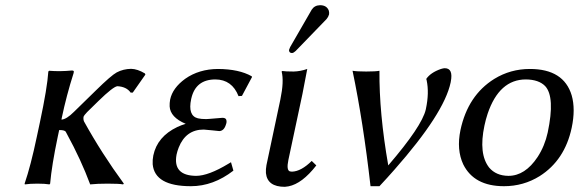

<svg xmlns="http://www.w3.org/2000/svg" viewBox="-20 -703 2216 735"><path d="M132.8 -234.9Q161.1 -367.7 165 -429.2L168 -432.1Q210 -428.7 254.9 -433.1Q262.2 -433.1 262.7 -429.2Q262.7 -426.3 261.7 -422.9Q234.4 -337.4 216.3 -251L215.3 -245.1Q234.4 -246.1 263.2 -274.9L346.2 -356Q405.8 -414.6 426.8 -425.8Q451.7 -439 481.9 -439.5Q506.3 -439 534.7 -421.9L536.6 -417.5L488.3 -348.6H480Q464.4 -371.1 429.2 -373Q413.1 -371.1 357.4 -316.9L313.5 -273.9Q302.2 -262.2 299.8 -255.9Q298.3 -245.6 301.8 -237.8Q369.6 -115.2 454.1 0L451.2 2.9Q436.5 0 392.1 0Q352.1 0 325.2 2.9Q290.5 -90.8 235.8 -190.9Q233.9 -194.8 231.4 -199.2Q226.1 -205.1 209 -205.1Q207 -205.1 206.5 -205.1L201.2 -180.2Q178.2 -70.8 171.9 0L169.4 2.9Q151.9 0 123 0Q94.2 0 75.2 2.9L74.2 0Q97.7 -68.4 121.1 -180.2Z M804.7 -398.9Q729 -398.9 712.4 -326.2Q711.9 -324.7 711.9 -324.2Q698.2 -259.8 737.8 -250Q750 -247.1 769.5 -247.1Q770 -247.1 783.2 -248Q827.1 -252 831.5 -252Q844.2 -252 846.4 -243.9Q848.6 -235.8 845.2 -227.1Q837.9 -202.1 819.8 -201.2Q815.9 -201.2 791.5 -204.1Q765.1 -207 759.8 -207Q691.4 -207 664.1 -138.2Q658.7 -124.5 655.8 -110.8Q641.1 -30.8 730.5 -29.8Q777.8 -29.8 854.5 -76.2Q859.4 -79.1 864.3 -82L873.5 -49.8Q796.4 9.8 710.9 9.8Q572.3 9.8 564.5 -74.2Q563.5 -90.8 566.9 -107.9Q582 -180.2 658.7 -216.8Q674.3 -224.1 690.9 -229Q631.8 -253.9 629.4 -295.9Q628.9 -308.6 631.3 -321.8Q640.6 -366.2 689 -401.4Q741.7 -438.5 814.5 -439Q895 -438.5 943.4 -411.1L944.8 -408.2L906.2 -335.9L893.1 -335Q868.2 -398.4 804.7 -398.9Z M1205.1 -683.1Q1231 -683.1 1238.8 -662.1Q1240.7 -654.8 1239.7 -647.9Q1236.8 -637.7 1230 -629.9L1111.8 -507.8Q1104 -500.5 1098.1 -500Q1087.4 -500 1086.4 -509.8Q1086.4 -511.7 1086.9 -513.2Q1088.4 -517.6 1090.8 -522.9L1173.3 -666Q1184.1 -682.6 1205.1 -683.1ZM1053.2 -321.8Q1067.9 -392.1 1058.1 -429.2L1060.5 -431.2Q1072.3 -429.2 1104 -429.2Q1129.4 -429.7 1156.2 -439Q1156.2 -438 1137.7 -342.8L1084 -90.8Q1075.7 -51.3 1089.8 -46.9Q1093.8 -45.9 1097.7 -45.9Q1132.8 -46.9 1173.3 -86.9L1190.9 -69.8Q1136.7 0 1084.5 10.3Q1076.7 11.7 1070.3 12.2Q1003.4 12.2 998 -40.5Q997.1 -55.2 1000 -70.8Z M1466.3 -69.8Q1595.2 -219.7 1609.9 -283.7Q1610.4 -285.6 1610.4 -286.1Q1623.5 -347.7 1613.3 -395.5Q1612.3 -399.4 1611.8 -400.9Q1628.4 -425.3 1668 -439Q1677.2 -441.9 1682.6 -441.9Q1715.8 -441.9 1705.6 -390.1Q1705.1 -388.2 1705.1 -387.2Q1680.2 -269 1490.2 -53.7Q1462.4 -22 1432.6 9.8H1398.4Q1370.6 -235.4 1329.6 -432.1Q1345.7 -429.2 1381.8 -429.2Q1418.9 -429.2 1432.6 -432.1Q1431.2 -270.5 1466.3 -69.8Z M1742.7 -205.1Q1771 -337.9 1872.1 -400.9Q1934.1 -439 2008.3 -439Q2138.2 -439 2168.5 -337.9Q2183.6 -285.2 2168.5 -213.9Q2142.1 -89.8 2045.9 -28.8Q1983.9 9.8 1909.2 9.8Q1794.9 9.8 1753.4 -73.7Q1727.1 -129.9 1742.7 -205.1ZM1993.2 -398.9Q1891.1 -398.9 1846.7 -267.6Q1839.4 -245.6 1834.5 -222.2Q1811.5 -113.8 1852.5 -61.5Q1878.9 -30.3 1926.3 -29.8Q1990.2 -29.8 2038.1 -102.1Q2065.4 -144 2076.7 -195.8Q2105.5 -332 2066.9 -373.5Q2042.5 -398.4 1993.2 -398.9Z"/></svg>

Font: Linux Biolinum Slanted O
Style: Slanted
Weight: 400
Designer: Philipp H. Poll
Foundry: Philipp H. Poll
Version: Version 1.0.4